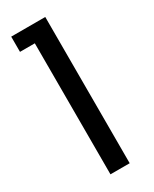

<svg xmlns="http://www.w3.org/2000/svg" viewBox="-191 -780 667 830"><g transform="rotate(-30 143.0 -365.0)"><path d="M98 -654H24V-730H194V0H98Z"/></g></svg>

Font: Sora-SIA
Style: Regular
Weight: 400
Designer: Jonathan Barnbrook, Julián Moncada
Foundry: Barnbrook Fonts
Version: Version 2.000